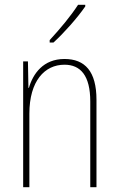

<svg xmlns="http://www.w3.org/2000/svg" viewBox="-20 -784 498 804"><path d="M337 -757V-764H307C275 -715 233 -665 188 -616V-606H204C247 -645 304 -709 337 -757ZM250 -537C161 -537 118 -475 101 -416H99L97 -527H77V0H103V-308C103 -445 167 -513 250 -513C317 -513 358 -468 358 -359V0H384V-366C384 -485 336 -537 250 -537Z"/></svg>

Font: Noto Sans Myanmar UI Condensed Thin
Style: Regular
Weight: 100
Width: 3
Designer: Monotype Design Team
Foundry: Monotype Imaging Inc.
Version: Version 2.103